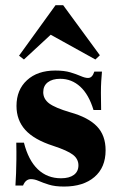

<svg xmlns="http://www.w3.org/2000/svg" viewBox="-20 -698 455 730"><path d="M223.4 11.3Q188.7 11.3 165.7 4Q142.7 -3.2 127 -10.1Q111.3 -16.9 97.6 -16.9Q77.4 -16.9 67.7 7.3H38.7Q40.3 -16.1 41.1 -39.5Q41.9 -62.9 42.3 -91.1Q42.7 -119.4 41.9 -155.6H71Q87.9 -88.7 123.8 -54.4Q159.7 -20.2 212.1 -20.2Q243.5 -20.2 260.9 -33.1Q278.2 -46 278.2 -69.4Q278.2 -93.5 257.3 -109.7Q236.3 -125.8 182.3 -143.5Q109.7 -166.9 76.2 -204Q42.7 -241.1 42.7 -295.2Q42.7 -356.5 82.7 -393.1Q122.6 -429.8 190.3 -429.8Q224.2 -429.8 247.2 -423Q270.2 -416.1 286.7 -408.9Q303.2 -401.6 314.5 -401.6Q323.4 -401.6 329 -407.7Q334.7 -413.7 338.7 -425.8H367.7Q366.1 -408.1 364.9 -389.1Q363.7 -370.2 363.7 -344.8Q363.7 -319.4 364.5 -279.8H335.5Q317.7 -338.7 285.1 -368.5Q252.4 -398.4 208.9 -398.4Q179 -398.4 161.7 -385.1Q144.4 -371.8 144.4 -347.6Q144.4 -321.8 166.9 -304.8Q189.5 -287.9 246.8 -271Q316.1 -251.6 348.8 -217.3Q381.5 -183.1 381.5 -126.6Q381.5 -61.3 339.1 -25Q296.8 11.3 223.4 11.3ZM71 -471.8 52.4 -486.3 191.1 -678.2H220.2L359.7 -487.9L342.7 -471.8L149.2 -579L200.8 -591.9Z"/></svg>

Font: Playfair 5pt SemiExpanded Light Black
Style: Regular
Weight: 900
Version: Version 2.203